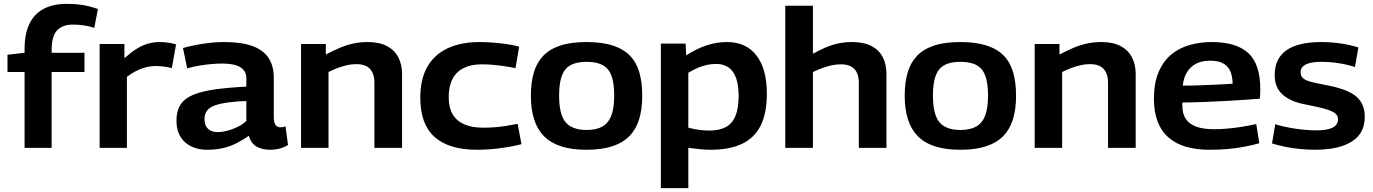

<svg xmlns="http://www.w3.org/2000/svg" viewBox="-20 -770 7152 1000"><path d="M108 0V-395H19V-485L108 -495V-514Q108 -594 133.5 -646.5Q159 -699 208.5 -724.5Q258 -750 328 -750Q370 -750 409.5 -744Q449 -738 490 -723L471 -625Q444 -634 415 -638Q386 -642 360 -642Q306 -642 277.5 -612Q249 -582 249 -511V-495H420V-395H249V0Z M628 -541V-467Q663 -498 692 -516Q721 -534 750 -542.5Q779 -551 812 -551Q833 -551 855 -548Q877 -545 897 -539L875 -415Q854 -421 832.5 -423.5Q811 -426 791 -426Q756 -426 719.5 -413.5Q683 -401 641 -370V0H499V-541Z M899 -142Q899 -193 920.5 -225.5Q942 -258 987 -276.5Q1032 -295 1100.5 -304.5Q1169 -314 1263 -319V-363Q1263 -401 1231.5 -420Q1200 -439 1139 -439Q1114 -439 1083 -436.5Q1052 -434 1019.5 -428.5Q987 -423 955 -414L933 -520Q983 -534 1040 -542.5Q1097 -551 1148 -551Q1237 -551 1294 -530.5Q1351 -510 1378.5 -468.5Q1406 -427 1406 -365V-162Q1406 -130 1415.5 -118.5Q1425 -107 1440 -107Q1446 -107 1453.5 -108Q1461 -109 1467 -112L1480 -15Q1461 -3 1437.5 3.5Q1414 10 1387 10Q1344 10 1315.5 -7Q1287 -24 1276 -63Q1246 -42 1213.5 -25Q1181 -8 1143 1Q1105 10 1059 10Q1025 10 996 0.5Q967 -9 945 -28Q923 -47 911 -75.5Q899 -104 899 -142ZM1045 -150Q1045 -116 1063.5 -99Q1082 -82 1114 -82Q1137 -82 1164 -89Q1191 -96 1217.5 -109Q1244 -122 1263 -140V-244Q1210 -242 1169 -236.5Q1128 -231 1100.5 -221.5Q1073 -212 1059 -194.5Q1045 -177 1045 -150Z M1548 0V-541H1677V-486Q1717 -507 1751.5 -521.5Q1786 -536 1821 -543.5Q1856 -551 1895 -551Q1955 -551 1994.5 -530.5Q2034 -510 2054 -472.5Q2074 -435 2074 -385V0H1930V-338Q1930 -387 1906.5 -411.5Q1883 -436 1836 -436Q1811 -436 1787.5 -430.5Q1764 -425 1740.5 -416.5Q1717 -408 1691 -395V0Z M2169 -260Q2169 -357 2205 -421Q2241 -485 2310.5 -518Q2380 -551 2479 -551Q2514 -551 2550 -548Q2586 -545 2621 -540Q2656 -535 2684 -527L2665 -415Q2636 -421 2605.5 -425.5Q2575 -430 2546 -432.5Q2517 -435 2490 -435Q2434 -435 2395.5 -416Q2357 -397 2337 -359Q2317 -321 2317 -264Q2317 -210 2337.5 -175Q2358 -140 2398 -122.5Q2438 -105 2495 -105Q2524 -105 2553.5 -107Q2583 -109 2614 -114Q2645 -119 2676 -125L2696 -19Q2646 -6 2584.5 2Q2523 10 2465 10Q2318 10 2243.5 -56.5Q2169 -123 2169 -260Z M2745 -272Q2745 -339 2760 -391Q2775 -443 2808.5 -478.5Q2842 -514 2897.5 -532.5Q2953 -551 3035 -551Q3117 -551 3173 -532.5Q3229 -514 3262.5 -478.5Q3296 -443 3310.5 -391Q3325 -339 3325 -272Q3325 -202 3309 -149.5Q3293 -97 3258.5 -61.5Q3224 -26 3168.5 -8Q3113 10 3035 10Q2957 10 2902 -8Q2847 -26 2812.5 -61.5Q2778 -97 2761.5 -149.5Q2745 -202 2745 -272ZM2892 -272Q2892 -207 2906.5 -168Q2921 -129 2953 -111Q2985 -93 3035 -93Q3086 -93 3117.5 -111Q3149 -129 3164 -168Q3179 -207 3179 -272Q3179 -335 3165.5 -373.5Q3152 -412 3120.5 -430Q3089 -448 3035 -448Q2982 -448 2950.5 -430Q2919 -412 2905.5 -373.5Q2892 -335 2892 -272Z M3422 210V-543H3551L3554 -482Q3611 -518 3662.5 -534.5Q3714 -551 3766 -551Q3866 -551 3920 -481Q3974 -411 3974 -282Q3974 -182 3942.5 -117.5Q3911 -53 3846 -21.5Q3781 10 3681 10Q3655 10 3626 7Q3597 4 3565 0V210ZM3674 -90Q3726 -90 3760 -108Q3794 -126 3810.5 -166Q3827 -206 3827 -270Q3827 -328 3813.5 -364.5Q3800 -401 3774 -419Q3748 -437 3710 -437Q3687 -437 3664.5 -432.5Q3642 -428 3617.5 -418Q3593 -408 3565 -391V-105Q3595 -97 3622.5 -93.5Q3650 -90 3674 -90Z M4070 0V-740H4214V-490Q4250 -510 4282 -523.5Q4314 -537 4347.5 -544Q4381 -551 4418 -551Q4478 -551 4517.5 -531Q4557 -511 4577 -473.5Q4597 -436 4597 -383V0H4453V-338Q4453 -387 4429.5 -411Q4406 -435 4359 -435Q4334 -435 4310 -429.5Q4286 -424 4263 -415.5Q4240 -407 4214 -395V0Z M4692 -272Q4692 -339 4707 -391Q4722 -443 4755.5 -478.5Q4789 -514 4844.5 -532.5Q4900 -551 4982 -551Q5064 -551 5120 -532.5Q5176 -514 5209.5 -478.5Q5243 -443 5257.5 -391Q5272 -339 5272 -272Q5272 -202 5256 -149.5Q5240 -97 5205.5 -61.5Q5171 -26 5115.5 -8Q5060 10 4982 10Q4904 10 4849 -8Q4794 -26 4759.5 -61.5Q4725 -97 4708.5 -149.5Q4692 -202 4692 -272ZM4839 -272Q4839 -207 4853.5 -168Q4868 -129 4900 -111Q4932 -93 4982 -93Q5033 -93 5064.5 -111Q5096 -129 5111 -168Q5126 -207 5126 -272Q5126 -335 5112.5 -373.5Q5099 -412 5067.5 -430Q5036 -448 4982 -448Q4929 -448 4897.5 -430Q4866 -412 4852.5 -373.5Q4839 -335 4839 -272Z M5369 0V-541H5498V-486Q5538 -507 5572.5 -521.5Q5607 -536 5642 -543.5Q5677 -551 5716 -551Q5776 -551 5815.5 -530.5Q5855 -510 5875 -472.5Q5895 -435 5895 -385V0H5751V-338Q5751 -387 5727.5 -411.5Q5704 -436 5657 -436Q5632 -436 5608.5 -430.5Q5585 -425 5561.5 -416.5Q5538 -408 5512 -395V0Z M6280 10Q6211 10 6157.5 -5.5Q6104 -21 6066.5 -53.5Q6029 -86 6009.5 -136.5Q5990 -187 5990 -256Q5990 -336 6013.5 -392.5Q6037 -449 6078 -484Q6119 -519 6174 -535Q6229 -551 6291 -551Q6420 -551 6482 -493Q6544 -435 6544 -307Q6544 -298 6543.5 -284Q6543 -270 6542 -256Q6516 -254 6475 -251Q6434 -248 6381.5 -245Q6329 -242 6267.5 -239.5Q6206 -237 6138 -236Q6138 -232 6138 -228.5Q6138 -225 6138 -220Q6138 -177 6156.5 -150Q6175 -123 6211.5 -110Q6248 -97 6302 -97Q6338 -97 6375.5 -100.5Q6413 -104 6450.5 -110Q6488 -116 6523 -124L6539 -24Q6503 -14 6462 -6Q6421 2 6376 6Q6331 10 6280 10ZM6140 -324Q6184 -324 6224.5 -325.5Q6265 -327 6300 -328.5Q6335 -330 6360.5 -331.5Q6386 -333 6400 -334Q6399 -377 6386 -403Q6373 -429 6347.5 -441.5Q6322 -454 6283 -454Q6258 -454 6235 -448Q6212 -442 6192 -427Q6172 -412 6158.5 -387.5Q6145 -363 6140 -324Z M6605 -23 6622 -123Q6641 -117 6667 -111Q6693 -105 6722.5 -100.5Q6752 -96 6781.5 -93.5Q6811 -91 6836 -91Q6893 -91 6921 -105.5Q6949 -120 6949 -149Q6949 -166 6937 -177Q6925 -188 6902.5 -196Q6880 -204 6850 -211Q6820 -218 6784 -225Q6744 -232 6714 -244.5Q6684 -257 6662 -276Q6640 -295 6629.5 -320.5Q6619 -346 6619 -379Q6619 -465 6680 -508Q6741 -551 6862 -551Q6902 -551 6937.5 -547Q6973 -543 7003 -536.5Q7033 -530 7055 -523L7037 -421Q7017 -428 6989.5 -434Q6962 -440 6930 -444Q6898 -448 6862 -448Q6809 -448 6781.5 -434.5Q6754 -421 6754 -393Q6754 -376 6764 -365.5Q6774 -355 6793 -348.5Q6812 -342 6838 -336.5Q6864 -331 6897 -325Q6938 -317 6973 -305Q7008 -293 7033.5 -275.5Q7059 -258 7073.5 -230Q7088 -202 7088 -162Q7088 -123 7075 -94Q7062 -65 7038 -45.5Q7014 -26 6981.5 -13.5Q6949 -1 6911 4.5Q6873 10 6831 10Q6790 10 6750 6Q6710 2 6673.5 -5.5Q6637 -13 6605 -23Z"/></svg>

Font: Georama SemiExpanded SemiBold
Style: Regular
Weight: 600
Width: 6
Designer: Jean-Baptiste Levee
Foundry: Production Type
Version: Version 1.001